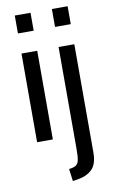

<svg xmlns="http://www.w3.org/2000/svg" viewBox="-102 -752 613 1045"><g transform="rotate(-10 204.5 -229.0)"><path d="M58 -700H145V-601H58ZM58 -490H145V0H58ZM263 -700H350V-601H263ZM204 174Q231 171 243 162.5Q255 154 259 134.5Q263 115 263 73V-490H350V107Q350 172 321 200.5Q292 229 244 237L213 242Z"/></g></svg>

Font: Cabin Condensed
Style: Regular
Weight: 400
Width: 3
Version: Version 2.001